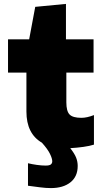

<svg xmlns="http://www.w3.org/2000/svg" viewBox="-20 -741 533 981"><path d="M240 220Q214 220 184 216Q154 212 123 208V93Q143 98 168 101.5Q193 105 213 105Q233 105 240 99Q247 93 247 83Q247 69 235 44.5Q223 20 194 -12Q115 -58 115 -171V-370H21V-540H129L160 -706L317 -721V-540H458V-370H319V-218Q319 -173 335.5 -156Q352 -139 396 -139Q424 -139 460 -153V-2Q438 5 406 9.5Q374 14 339 16Q361 44 369 64.5Q377 85 377 107Q377 161 340 190.5Q303 220 240 220Z"/></svg>

Font: Encode Sans Wide
Style: ExtraBold
Weight: 800
Designer: Pablo Impallari, Andres Torresi
Foundry: Pablo Impallari, Andres Torresi
Version: Version 1.000; ttfautohint (v1.00) -l 8 -r 50 -G 200 -x 14 -